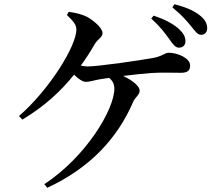

<svg xmlns="http://www.w3.org/2000/svg" viewBox="-20 -840 1040 910"><path d="M782 -655C799 -631 811 -614 828 -614C847 -614 859 -626 859 -645C859 -667 848 -685 823 -707C797 -729 759 -749 708 -766L697 -752C740 -713 762 -683 782 -655ZM883 -719C904 -694 915 -675 933 -675C950 -675 962 -687 962 -706C962 -728 952 -748 926 -768C900 -789 861 -806 807 -820L797 -805C844 -766 863 -743 883 -719ZM204 50C407 -44 537 -185 611 -357C620 -379 642 -390 642 -411C642 -430 610 -459 563 -480C613 -486 665 -492 697 -494C745 -497 804 -495 838 -495C874 -495 881 -510 881 -530C881 -565 821 -590 780 -590C761 -590 750 -573 704 -565C650 -555 446 -525 395 -525C385 -525 374 -527 363 -529C387 -562 409 -596 429 -631C444 -656 466 -663 466 -683C466 -707 425 -742 393 -760C369 -772 340 -779 306 -784L297 -769C328 -739 342 -723 342 -700C342 -622 214 -415 70 -290L86 -273C189 -335 267 -406 331 -486C349 -468 371 -452 387 -452C406 -452 427 -460 452 -464L497 -471C513 -458 522 -442 522 -420C522 -322 389 -98 190 33Z"/></svg>

Font: Noto Serif CJK KR SemiBold
Style: Regular
Weight: 600
Designer: Ryoko NISHIZUKA 西塚涼子 (kana & ideographs); Frank Grießhammer (Latin, Greek & Cyrillic); Wenlong ZHANG 张文龙 (bopomofo); San
Foundry: Adobe
Version: Version 2.001;hotconv 1.1.0;makeotfexe 2.6.0